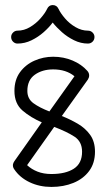

<svg xmlns="http://www.w3.org/2000/svg" viewBox="-20 -733 426 758"><path d="M36 -65Q31 -72 31 -80Q31 -82 31 -83Q31 -83 31 -83Q32 -90 37 -97L145 -250Q101 -269 69 -296.5Q37 -324 37 -374Q37 -418 59 -448Q81 -478 116 -493.5Q151 -509 190 -509Q231 -509 266.5 -494Q302 -479 325 -453Q332 -445 332 -435Q332 -427 327 -419L224 -275Q257 -262 287 -244.5Q317 -227 336 -200.5Q355 -174 355 -134Q355 -89 332 -58Q309 -27 270 -11Q231 5 183 5Q136 5 97 -13.5Q58 -32 36 -65ZM88 -374Q88 -343 112 -325.5Q136 -308 175 -293L274 -432Q241 -459 190 -459Q147 -459 117.5 -438Q88 -417 88 -374ZM304 -134Q304 -174 274 -193.5Q244 -213 194 -232L87 -81Q104 -65 128 -55.5Q152 -46 183 -46Q239 -46 271.5 -67Q304 -88 304 -134ZM166 -698Q173 -713 188 -713Q204 -713 211 -698Q219 -681 236.5 -660.5Q254 -640 278 -626Q302 -612 327 -612Q338 -612 345.5 -604.5Q353 -597 353 -587Q353 -576 345.5 -568.5Q338 -561 327 -561Q299 -561 272.5 -574Q246 -587 224.5 -606Q203 -625 188 -644Q174 -625 152.5 -606Q131 -587 104.5 -574Q78 -561 49 -561Q39 -561 31.5 -568.5Q24 -576 24 -587Q24 -597 31.5 -604.5Q39 -612 49 -612Q75 -612 98.5 -626Q122 -640 140 -660.5Q158 -681 166 -698Z"/></svg>

Font: Libertine Sup
Style: Regular
Weight: 400
Designer: Bastien Sozeau
Foundry: NBR — Bastien Sozeau
Version: Version 2.003; ttfautohint (v1.8.4.7-5d5b);gftools[0.9.33]